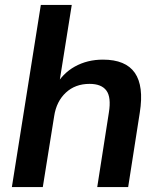

<svg xmlns="http://www.w3.org/2000/svg" viewBox="-20 -756 643 776"><path d="M28 0 145 -736H270L217 -404H202Q232 -459 282.5 -487Q333 -515 396 -515Q488 -515 525 -461.5Q562 -408 545 -301L498 0H373L420 -301Q430 -363 410 -390Q390 -417 342 -417Q284 -417 246 -381.5Q208 -346 199 -287L153 0Z"/></svg>

Font: Mulish ExtraLight
Style: Italic
Weight: 200
Italic angle: -9°
Designer: Vernon Adams
Foundry: Vernon Adams
Version: Version 3.603